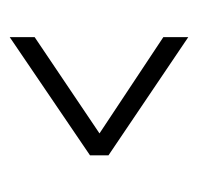

<svg xmlns="http://www.w3.org/2000/svg" viewBox="-26 -520 398 385"><g transform="rotate(-90 172.5 -327.0)"><path d="M291 -148 54 -308V-345L291 -506V-456L98 -326L291 -198Z"/></g></svg>

Font: Alumni Sans Light
Style: Regular
Weight: 300
Version: Version 1.018